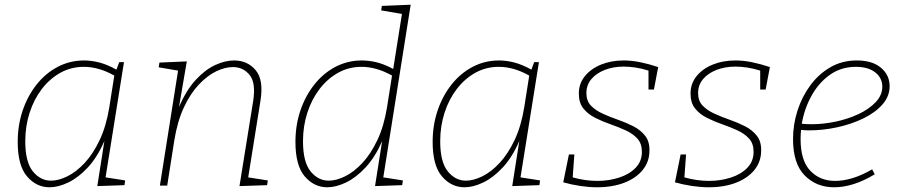

<svg xmlns="http://www.w3.org/2000/svg" viewBox="-20 -786 3813 813"><path d="M190 7Q134 7 94.5 -39Q55 -85 55 -185Q55 -256 76 -318Q97 -380 135 -428Q173 -476 224.5 -503Q276 -530 336 -530Q368 -530 402 -521Q436 -512 473 -491L485 -523H505L427 -35L510 -22L507 -2L392 2L422 -189Q392 -120 352 -77Q312 -34 269.5 -13.5Q227 7 190 7ZM196 -21Q228 -21 265.5 -39.5Q303 -58 338.5 -96Q374 -134 402 -193Q430 -252 443 -333L464 -466Q430 -485 398 -494Q366 -503 335 -503Q281 -503 236 -478Q191 -453 157.5 -409.5Q124 -366 105.5 -309Q87 -252 87 -188Q87 -100 119 -60.5Q151 -21 196 -21Z M994 2 1052 -358Q1064 -435 1037 -468.5Q1010 -502 966 -502Q933 -502 895.5 -484Q858 -466 822 -428Q786 -390 758.5 -331Q731 -272 718 -191L688 0H657L734 -487L652 -501L655 -521L771 -526L738 -333Q769 -405 809.5 -448.5Q850 -492 892 -511Q934 -530 971 -530Q1028 -530 1062.5 -489Q1097 -448 1083 -360L1031 -35L1114 -22L1111 -2Z M1366 7Q1310 7 1270.5 -39Q1231 -85 1231 -185Q1231 -256 1252 -318Q1273 -380 1311 -428Q1349 -476 1400.5 -503Q1452 -530 1512 -530Q1543 -530 1575.5 -522Q1608 -514 1645 -494L1682 -727L1594 -742L1597 -761L1719 -766L1603 -35L1686 -22L1683 -2L1568 2L1598 -188Q1568 -120 1528 -77Q1488 -34 1445.5 -13.5Q1403 7 1366 7ZM1372 -21Q1404 -21 1441.5 -39.5Q1479 -58 1514.5 -96Q1550 -134 1578 -193Q1606 -252 1619 -333L1640 -466Q1606 -485 1574 -494Q1542 -503 1511 -503Q1457 -503 1412 -478Q1367 -453 1333.5 -409.5Q1300 -366 1281.5 -309Q1263 -252 1263 -188Q1263 -100 1295 -60.5Q1327 -21 1372 -21Z M1947 7Q1891 7 1851.5 -39Q1812 -85 1812 -185Q1812 -256 1833 -318Q1854 -380 1892 -428Q1930 -476 1981.5 -503Q2033 -530 2093 -530Q2125 -530 2159 -521Q2193 -512 2230 -491L2242 -523H2262L2184 -35L2267 -22L2264 -2L2149 2L2179 -189Q2149 -120 2109 -77Q2069 -34 2026.5 -13.5Q1984 7 1947 7ZM1953 -21Q1985 -21 2022.5 -39.5Q2060 -58 2095.5 -96Q2131 -134 2159 -193Q2187 -252 2200 -333L2221 -466Q2187 -485 2155 -494Q2123 -503 2092 -503Q2038 -503 1993 -478Q1948 -453 1914.5 -409.5Q1881 -366 1862.5 -309Q1844 -252 1844 -188Q1844 -100 1876 -60.5Q1908 -21 1953 -21Z M2508 7Q2475 7 2437.5 1.5Q2400 -4 2365 -14L2389 -132H2412L2405 -35Q2457 -20 2510 -20Q2558 -20 2601.5 -34Q2645 -48 2671.5 -75.5Q2698 -103 2698 -143Q2698 -178 2679 -199Q2660 -220 2629.5 -234Q2599 -248 2564.5 -260Q2530 -272 2499.5 -287.5Q2469 -303 2450 -327Q2431 -351 2431 -390Q2431 -432 2456.5 -463.5Q2482 -495 2525 -512.5Q2568 -530 2621 -530Q2655 -530 2691.5 -522.5Q2728 -515 2767 -502L2749 -407H2726V-487Q2698 -496 2671 -500Q2644 -504 2621 -504Q2577 -504 2541 -490Q2505 -476 2484 -451Q2463 -426 2463 -392Q2463 -359 2482 -339Q2501 -319 2531.5 -305Q2562 -291 2596.5 -279Q2631 -267 2661.5 -251.5Q2692 -236 2711.5 -211.5Q2731 -187 2730 -148Q2730 -102 2702 -67Q2674 -32 2624 -12.5Q2574 7 2508 7Z M2981 7Q2948 7 2910.5 1.5Q2873 -4 2838 -14L2862 -132H2885L2878 -35Q2930 -20 2983 -20Q3031 -20 3074.5 -34Q3118 -48 3144.5 -75.5Q3171 -103 3171 -143Q3171 -178 3152 -199Q3133 -220 3102.5 -234Q3072 -248 3037.5 -260Q3003 -272 2972.5 -287.5Q2942 -303 2923 -327Q2904 -351 2904 -390Q2904 -432 2929.5 -463.5Q2955 -495 2998 -512.5Q3041 -530 3094 -530Q3128 -530 3164.5 -522.5Q3201 -515 3240 -502L3222 -407H3199V-487Q3171 -496 3144 -500Q3117 -504 3094 -504Q3050 -504 3014 -490Q2978 -476 2957 -451Q2936 -426 2936 -392Q2936 -359 2955 -339Q2974 -319 3004.5 -305Q3035 -291 3069.5 -279Q3104 -267 3134.5 -251.5Q3165 -236 3184.5 -211.5Q3204 -187 3203 -148Q3203 -102 3175 -67Q3147 -32 3097 -12.5Q3047 7 2981 7Z M3512 7Q3437 7 3387.5 -43Q3338 -93 3338 -197Q3338 -259 3357 -318Q3376 -377 3411.5 -425Q3447 -473 3496.5 -501.5Q3546 -530 3608 -530Q3674 -530 3710.5 -499Q3747 -468 3747 -421Q3747 -378 3716.5 -343.5Q3686 -309 3635.5 -284.5Q3585 -260 3525 -247Q3465 -234 3407 -234Q3397 -234 3388.5 -234.5Q3380 -235 3372 -236Q3370 -216 3370 -197Q3370 -106 3411 -63Q3452 -20 3516 -20Q3589 -20 3673 -69L3684 -48Q3593 7 3512 7ZM3604 -503Q3542 -503 3494.5 -469.5Q3447 -436 3416.5 -381Q3386 -326 3375 -262Q3395 -260 3416 -260Q3466 -260 3518.5 -271Q3571 -282 3615.5 -303Q3660 -324 3688 -353.5Q3716 -383 3716 -419Q3716 -456 3686 -479.5Q3656 -503 3604 -503Z"/></svg>

Font: Bitter ExtraLight
Style: Italic
Weight: 200
Italic angle: -9°
Designer: Sol Matas, and Bitter project Authors
Foundry: Sol Matas
Version: Version 2.001